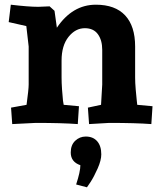

<svg xmlns="http://www.w3.org/2000/svg" viewBox="-20 -523 676 817"><path d="M17 -429 26 -503Q101 -494 143 -494L191 -496L212 -477L222 -405Q288 -503 388 -503Q470 -503 512.5 -457.5Q555 -412 555 -325V-193Q555 -171 557.5 -142Q560 -113 562 -95L564 -77L629 -71L624 5Q558 0 445 0L359 5L354 -65L410 -77Q411 -91 412 -112Q413 -133 414 -146Q415 -159 415 -163V-311Q415 -352 396.5 -377.5Q378 -403 341 -403Q301 -403 271.5 -366Q242 -329 242 -265V-193Q242 -171 244 -142Q246 -113 248 -95L251 -77L316 -71L311 5Q245 0 132 0L32 5L27 -65L93 -77Q102 -143 102 -163V-325L92 -412ZM281 126Q281 94 300 76Q319 58 345 58Q376 58 393.5 78Q411 98 411 134Q411 159 395.5 194Q380 229 365 252L350 274L304 262Q322 207 322 180Q281 166 281 126Z"/></svg>

Font: Andada
Style: Bold
Weight: 700
Designer: Carolina Giovagnoli
Foundry: Carolina Giovagnoli
Version: Version 1.003